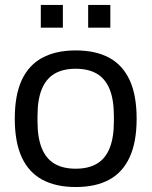

<svg xmlns="http://www.w3.org/2000/svg" viewBox="-20 -741 610 773"><path d="M284.8 12Q205.2 12 150.4 -17.5Q95.6 -47 67.5 -108Q39.5 -169 39.5 -263Q39.5 -358 67.5 -418.5Q95.6 -479 150.4 -508.5Q205.2 -538 284.8 -538Q365.3 -538 419.6 -508.5Q473.9 -479 502 -418.5Q530.1 -358 530.1 -263Q530.1 -169 502 -108Q473.9 -47 419.6 -17.5Q365.3 12 284.8 12ZM284.8 -61.8Q336 -61.8 370.1 -81.9Q404.2 -102 421.3 -144.4Q438.5 -186.7 438.5 -252.3V-273.7Q438.5 -339.8 421.3 -381.9Q404.2 -424 370.1 -444.1Q336 -464.2 284.8 -464.2Q233.5 -464.2 199.4 -444.1Q165.4 -424 148.2 -381.9Q131 -339.8 131 -273.7V-252.3Q131 -186.7 148.2 -144.4Q165.4 -102 199.4 -81.9Q233.5 -61.8 284.8 -61.8ZM144.3 -629.5V-721.2H233.1V-629.5ZM334.9 -629.5V-721.2H424.2V-629.5Z"/></svg>

Font: Archivo SemiBold
Style: Regular
Weight: 600
Designer: Hector Gatti
Foundry: Omnibus-Type
Version: Version 2.001